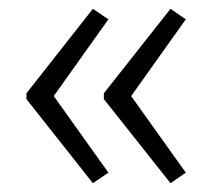

<svg xmlns="http://www.w3.org/2000/svg" viewBox="-20 -477 477 436"><path d="M40 -265.1 190.9 -457 226.1 -433.1 102.1 -258.8 226.1 -85 190.9 -61 40 -252ZM215.8 -265.1 367.2 -457 401.9 -433.1 277.8 -258.8 401.9 -85 367.2 -61 215.8 -252Z"/></svg>

Font: Droid Sans TV
Style: Regular
Weight: 300
Version: Version 1.00